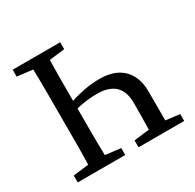

<svg xmlns="http://www.w3.org/2000/svg" viewBox="-147 -828 1001 987"><g transform="rotate(-30 353.0 -334.5)"><path d="M44 0V-41L136 -52Q138 -115 138 -179.5Q138 -244 138 -310V-359Q138 -424 138 -488Q138 -552 136 -617L44 -628V-669H326V-628L235 -617Q233 -560 233 -500.5Q233 -441 233 -375Q271 -388 316 -396.5Q361 -405 411 -405Q445 -405 478 -395.5Q511 -386 536.5 -364.5Q562 -343 577.5 -308Q593 -273 593 -222V-51L676 -41V0H405V-41L496 -52Q497 -91 497.5 -131.5Q498 -172 498 -210Q498 -240 490.5 -265Q483 -290 466.5 -307.5Q450 -325 423 -335Q396 -345 357 -345Q325 -345 296.5 -341.5Q268 -338 233 -330V-310Q233 -245 233 -181Q233 -117 235 -52L326 -41V0Z"/></g></svg>

Font: Source Serif Pro
Style: Regular
Weight: 400
Designer: Frank Grießhammer
Foundry: Adobe Systems Incorporated
Version: Version 2.000;PS 1.000;hotconv 16.6.51;makeotf.lib2.5.65220